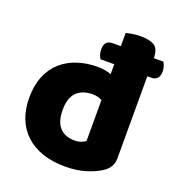

<svg xmlns="http://www.w3.org/2000/svg" viewBox="-130 -807 855 928"><g transform="rotate(20 297.0 -342.5)"><path d="M291 -530Q286 -538 282 -550Q278 -562 278 -576Q278 -601 289 -612Q300 -623 320 -623H362V-691Q372 -694 394 -697.5Q416 -701 439 -701Q482 -701 506.5 -686.5Q531 -672 532 -623H581Q585 -616 589.5 -604Q594 -592 594 -578Q594 -553 583 -541.5Q572 -530 552 -530H532V-107Q532 -60 488 -32Q459 -13 413 1.5Q367 16 307 16Q242 16 190.5 -1.5Q139 -19 103.5 -52Q68 -85 49.5 -132Q31 -179 31 -238Q31 -302 51 -350Q71 -398 106.5 -429Q142 -460 189.5 -475.5Q237 -491 292 -491Q312 -491 331 -487.5Q350 -484 362 -479V-530ZM315 -358Q261 -358 232 -328.5Q203 -299 203 -238Q203 -178 230 -148Q257 -118 308 -118Q326 -118 340.5 -123.5Q355 -129 363 -136V-346Q343 -358 315 -358Z"/></g></svg>

Font: BALOOCHETTANREGULAR
Style: Book
Weight: 400
Designer: Maithili Shingre and Ek Type
Foundry: Ek Type
Version: Version 1.100;PS 1.000;hotconv 1.0.88;makeotf.lib2.5.647800;